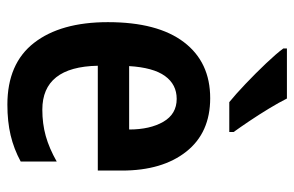

<svg xmlns="http://www.w3.org/2000/svg" viewBox="-162 -644 816 533"><g transform="rotate(90 246.5 -378.0)"><path d="M253 -553Q349 -553 401.5 -486.5Q454 -420 454 -308V-241H163Q166 -87 285 -87Q324 -87 358 -96.5Q392 -106 429 -127V-27Q394 -8 356 1Q318 10 271 10Q157 10 99.5 -64Q42 -138 42 -269Q42 -407 97.5 -480Q153 -553 253 -553ZM255 -460Q215 -460 191.5 -427.5Q168 -395 164 -328H340Q340 -386 318.5 -423Q297 -460 255 -460ZM254 -766Q265 -744 282 -716Q299 -688 316.5 -662Q334 -636 347 -618V-606H264Q243 -623 213.5 -651Q184 -679 156.5 -708Q129 -737 115 -756V-766Z"/></g></svg>

Font: Noto Sans Bengali Condensed SemiBold
Style: Regular
Weight: 600
Width: 3
Designer: Joana Ranito - Universal Thirst; Jelle Bosma - Monotype Design Team
Foundry: Universal Thirst ehf.
Version: Version 3.000; ttfautohint (v1.8.4.7-5d5b)